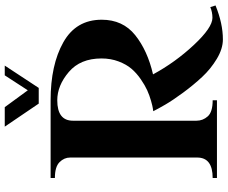

<svg xmlns="http://www.w3.org/2000/svg" viewBox="-95 -838 958 808"><g transform="rotate(-90 384.0 -434.0)"><path d="M758 -28 765 -6Q689 25 622 25Q583 25 540.5 -0.5Q498 -26 464 -62.5Q430 -99 398 -142.5Q366 -186 348 -217Q330 -248 320 -268Q325 -269 333 -270Q341 -271 364 -277.5Q387 -284 408 -293.5Q429 -303 454.5 -320.5Q480 -338 498.5 -359.5Q517 -381 529.5 -414Q542 -447 542 -486Q542 -575 485 -623.5Q428 -672 366 -672Q280 -672 280 -606V-86Q280 -59 298.5 -38.5Q317 -18 366 -18V0H39V-18Q125 -18 125 -83V-618Q125 -643 105.5 -662.5Q86 -682 39 -682V-700H366Q515 -700 610 -646.5Q705 -593 705 -485Q705 -396 640 -344Q575 -292 475 -269Q526 -175 599 -97Q672 -19 713 -19Q737 -19 758 -28ZM352 -750 255 -893H337L408 -796L471 -893H512L418 -750Z"/></g></svg>

Font: Uncial Antiqua
Style: Regular
Weight: 400
Designer: Astigmatic (AOETI)
Foundry: Astigmatic (AOETI)
Version: Version 1.000